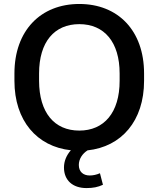

<svg xmlns="http://www.w3.org/2000/svg" viewBox="-20 -749 798 967"><path d="M415.5 198.2C448.7 198.2 473.1 193.4 498.5 181.6L483.4 123.5C465.3 131.3 448.7 134.8 431.6 134.8C399.4 134.8 377 116.2 377 82C377 51.3 395 24.9 420.9 8.3C591.8 -9.8 705.6 -140.1 705.6 -341.8V-378.9C705.6 -595.2 574.2 -729 379.4 -729C184.6 -729 52.7 -594.7 52.7 -378.9V-341.8C52.7 -141.1 166 -10.7 336.9 7.8C314.9 32.7 302.2 62.5 302.2 94.7C302.2 158.7 345.7 198.2 415.5 198.2ZM379.4 -91.3C253.9 -91.3 177.2 -181.6 176.8 -341.8V-378.9C176.8 -538.1 253.9 -627.4 379.4 -627.4C504.9 -627.4 582.5 -537.6 582.5 -378.9V-341.8C582.5 -182.1 504.4 -91.3 379.4 -91.3Z"/></svg>

Font: Winston Medium
Style: Regular
Weight: 500
Designer: Vernon Adams, Kim Jin-seong, David Berlow, Cristiano Sobral
Foundry: The Winston Project Authors
Version: Version 3.004